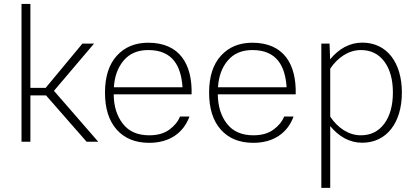

<svg xmlns="http://www.w3.org/2000/svg" viewBox="-20 -708 2072 959"><path d="M208 -269H131.8V-688.5H87.4V0H131.8V-231.4H210L412.6 0H470.7L249.5 -254.4L449.7 -490.2H391.6Z M937 -236.8C940.9 -386.7 877.9 -494.6 720.2 -494.6C655.3 -494.6 603 -473.1 563.5 -429.7C523.9 -386.2 504.4 -324.7 504.4 -245.1C504.4 -166 523.9 -104.5 563 -60.5C602.1 -16.6 656.2 5.4 725.1 5.4C826.2 5.4 896.5 -43.9 926.3 -126H879.4C869.1 -101.1 851.6 -79.1 825.7 -60.5C799.8 -41.5 766.6 -32.2 725.6 -32.2C667.5 -32.2 623.5 -51.3 593.8 -89.8C564 -127.9 548.3 -176.8 547.9 -236.8ZM548.8 -272C552.2 -326.7 568.4 -371.6 598.1 -406.2C627.4 -440.9 668.5 -458 720.7 -458C844.7 -458 884.8 -375 891.6 -272Z M1457 -236.8C1460.9 -386.7 1397.9 -494.6 1240.2 -494.6C1175.3 -494.6 1123 -473.1 1083.5 -429.7C1043.9 -386.2 1024.4 -324.7 1024.4 -245.1C1024.4 -166 1043.9 -104.5 1083 -60.5C1122.1 -16.6 1176.3 5.4 1245.1 5.4C1346.2 5.4 1416.5 -43.9 1446.3 -126H1399.4C1389.2 -101.1 1371.6 -79.1 1345.7 -60.5C1319.8 -41.5 1286.6 -32.2 1245.6 -32.2C1187.5 -32.2 1143.6 -51.3 1113.8 -89.8C1084 -127.9 1068.4 -176.8 1067.9 -236.8ZM1068.8 -272C1072.3 -326.7 1088.4 -371.6 1118.2 -406.2C1147.5 -440.9 1188.5 -458 1240.7 -458C1364.7 -458 1404.8 -375 1411.6 -272Z M1585 230.5H1629.4V-78.1C1672.4 -25.9 1726.1 4.9 1789.1 4.9C1911.1 4.9 1987.3 -95.2 1987.3 -245.6C1987.3 -396.5 1911.6 -495.1 1789.6 -495.1C1726.6 -495.1 1671.9 -464.4 1628.9 -411.6L1626 -490.2H1585ZM1782.2 -458C1832 -458 1871.1 -439 1899.9 -400.4C1928.2 -361.8 1942.4 -310.5 1942.4 -246.1C1942.4 -181.2 1928.2 -129.4 1899.9 -90.8C1871.1 -51.8 1832 -32.2 1782.2 -32.2C1721.7 -32.2 1667 -68.8 1629.4 -125.5V-365.2C1666.5 -420.4 1721.2 -458 1782.2 -458Z"/></svg>

Font: Estedad ExtraLight
Style: Regular
Weight: 200
Designer: Amin Abedi
Version: Version 7.3